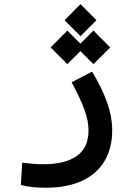

<svg xmlns="http://www.w3.org/2000/svg" viewBox="-20 -646 626 899"><path d="M196.8 232.9Q157.7 232.9 131.3 230Q105 227.1 77.6 220.2L84 115.7Q111.8 118.7 132.6 120.8Q153.3 123 183.6 123Q285.2 123 339.8 84.2Q394.5 45.4 394.5 -34.7Q394.5 -80.6 375 -133.5Q355.5 -186.5 315.4 -260.7L411.1 -310.5Q457.5 -234.4 481.4 -166.5Q505.4 -98.6 505.4 -38.1Q505.4 49.8 468 110.4Q430.7 170.9 361.3 201.9Q292 232.9 196.8 232.9ZM356.9 -476.6 282.2 -551.3 356.9 -626.5 431.6 -551.3ZM417.5 -345.7 338.9 -423.8 417.5 -502.9 496.1 -423.8ZM295.4 -345.7 216.8 -423.8 295.4 -502.9 374 -423.8Z"/></svg>

Font: Cascadia Mono Medium
Style: Regular
Weight: 500
Monospace: yes
Designer: Aaron Bell
Foundry: Saja Typeworks
Version: Version 2407.024